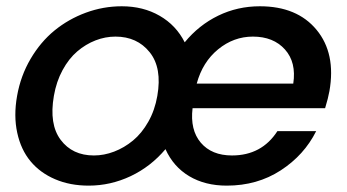

<svg xmlns="http://www.w3.org/2000/svg" viewBox="-20 -580 1102 609"><path d="M479 -275.9Q494.6 -364.7 454.8 -414.3Q415 -463.9 346.2 -463.9Q314 -463.9 283 -451.9Q252 -439.9 225.1 -417Q198.2 -394 178.5 -357.7Q158.7 -321.3 150.9 -275.9Q135.3 -186 172.4 -136.5Q209.5 -86.9 277.8 -86.9Q310.1 -86.9 342 -99.1Q374 -111.3 401.9 -134.3Q429.7 -157.2 450.4 -193.8Q471.2 -230.5 479 -275.9ZM782.2 -463.9Q721.2 -463.9 671.9 -423.6Q622.6 -383.3 604 -314.9H910.2Q920.4 -382.3 883.8 -423.1Q847.2 -463.9 782.2 -463.9ZM366.2 -560.1Q434.1 -560.1 486.3 -530Q538.6 -500 565.9 -445.8Q610.8 -500.5 672.1 -530.3Q733.4 -560.1 804.2 -560.1Q922.4 -560.1 984.1 -485.4Q1045.9 -410.6 1024.9 -291Q1021 -269 1011.2 -236.8H590.8Q582.5 -168 616.9 -127.4Q651.4 -86.9 715.8 -86.9Q810.1 -86.9 859.9 -164.1H982.9Q944.8 -87.9 870.4 -39.6Q795.9 8.8 699.2 8.8Q630.4 8.8 580.1 -21.2Q529.8 -51.3 504.9 -106.9Q458 -51.3 394.3 -21.2Q330.6 8.8 261.2 8.8Q202.1 8.8 154.8 -11.5Q107.4 -31.7 76.9 -68.4Q46.4 -105 34.7 -158.7Q22.9 -212.4 34.2 -275.9Q45.4 -339.4 76.9 -393.1Q108.4 -446.8 152.8 -483.2Q197.3 -519.5 252.4 -539.8Q307.6 -560.1 366.2 -560.1Z"/></svg>

Font: Poppins Medium
Style: Italic
Weight: 500
Italic angle: -10°
Designer: Ninad Kale (Devanagari), Jonny Pinhorn (Latin)
Foundry: Indian Type Foundry
Version: Version 3.200;PS 1.000;hotconv 16.6.54;makeotf.lib2.5.65590